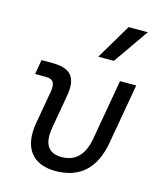

<svg xmlns="http://www.w3.org/2000/svg" viewBox="-119 -882 823 978"><g transform="rotate(15 293.0 -392.5)"><path d="M265.1 9.8C393.6 9.8 470.7 -60.5 495.6 -200.2L551.3 -517.6H465.8L410.2 -200.2C395 -111.8 350.1 -66.9 278.3 -66.9C207 -66.9 178.2 -111.8 193.8 -200.2L224.6 -376C242.2 -474.1 207.5 -517.6 110.4 -517.6H51.8L38.6 -440.9H96.2C134.8 -440.9 147 -421.4 138.7 -372.6L108.4 -200.2C85.4 -68.4 143.6 9.8 265.1 9.8ZM326.7 -609.4H408.7L538.1 -794.9H437Z"/></g></svg>

Font: Cascadia Mono SemiLight
Style: Italic
Weight: 350
Italic angle: -10°
Monospace: yes
Designer: Aaron Bell
Foundry: Saja Typeworks
Version: Version 2404.023